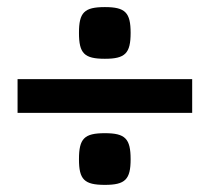

<svg xmlns="http://www.w3.org/2000/svg" viewBox="-20 -580 589 539"><path d="M274.4 -415C331.5 -415 346.7 -430.2 346.7 -487.8C346.7 -544.9 331.5 -560.1 274.4 -560.1C216.3 -560.1 201.7 -544.9 201.7 -487.8C201.7 -430.2 216.3 -415 274.4 -415ZM29.3 -263.2H519.5V-357.9H29.3ZM201.7 -132.8C201.7 -76.2 216.3 -61 274.4 -61C331.5 -61 346.7 -76.2 346.7 -132.8C346.7 -190.9 331.5 -206.1 274.4 -206.1C216.3 -206.1 201.7 -190.9 201.7 -132.8Z"/></svg>

Font: Doppio One
Style: Regular
Weight: 400
Designer: Szymon Celej
Foundry: Sorkin Type Co
Version: Version 1.002